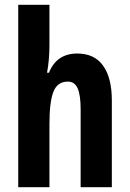

<svg xmlns="http://www.w3.org/2000/svg" viewBox="-20 -780 541 800"><path d="M186 -591Q186 -562 183.5 -533Q181 -504 176 -477H184Q216 -557 302 -557Q373 -557 409.5 -506.5Q446 -456 446 -361V0H316V-324Q316 -384 303.5 -412Q291 -440 263 -440Q219 -440 202.5 -397.5Q186 -355 186 -263V0H56V-760H186Z"/></svg>

Font: Noto Sans Thai ExtCond
Style: Bold
Weight: 700
Width: 2
Designer: Monotype Design Team
Foundry: Monotype Imaging Inc.
Version: Version 2.002; ttfautohint (v1.8.4.7-5d5b)